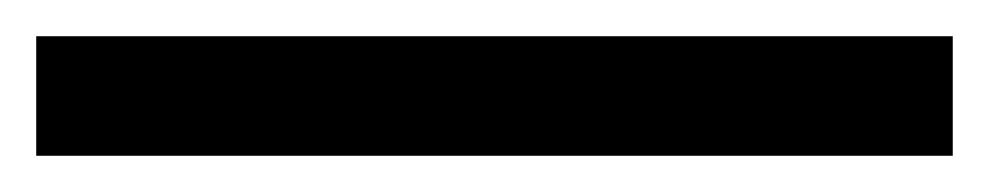

<svg xmlns="http://www.w3.org/2000/svg" viewBox="-23 -846 546 106"><path d="M503 -760H-3V-826H503Z"/></svg>

Font: Noto Sans Pau Cin Hau
Style: Regular
Weight: 400
Designer: Monotype Design Team
Foundry: Monotype Imaging Inc.
Version: Version 2.002; ttfautohint (v1.8.4.7-5d5b)